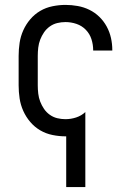

<svg xmlns="http://www.w3.org/2000/svg" viewBox="-20 -548 540 783"><path d="M250 215V8H247Q221 8 194 2.5Q167 -3 144 -16.5Q121 -30 103.5 -50.5Q86 -71 75 -95.5Q64 -120 60 -146.5Q56 -173 56 -200V-320Q56 -347 60 -373.5Q64 -400 75 -424.5Q86 -449 103.5 -469.5Q121 -490 144 -503.5Q167 -517 194 -522.5Q221 -528 247 -528Q272 -528 297 -523.5Q322 -519 344.5 -508Q367 -497 385 -479.5Q403 -462 415 -440Q427 -418 432.5 -393.5Q438 -369 438 -344V-342H360V-343Q360 -366 353 -388Q346 -410 330 -426.5Q314 -443 292 -450.5Q270 -458 247 -458Q230 -458 213.5 -454Q197 -450 183 -440Q169 -430 159.5 -416Q150 -402 144 -386.5Q138 -371 136 -354Q134 -337 134 -320V-200Q134 -183 136 -166Q138 -149 144 -133.5Q150 -118 159.5 -104Q169 -90 183 -80Q197 -70 213.5 -66Q230 -62 247 -62Q269 -62 290.5 -69Q312 -76 328 -91V215Z"/></svg>

Font: Iosevka Term SS14
Style: Regular
Weight: 400
Monospace: yes
Designer: Belleve Invis
Foundry: Belleve Invis
Version: Version 24.1.1; ttfautohint (v1.8.4)